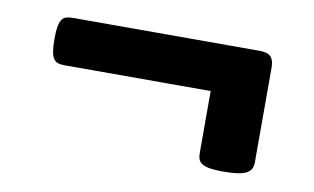

<svg xmlns="http://www.w3.org/2000/svg" viewBox="-42 -486 685 419"><g transform="rotate(10 300.0 -276.5)"><path d="M89.4 -307.6Q81.1 -307.6 75.2 -309.6Q69.3 -311.5 65.7 -317.4Q62 -323.2 60.3 -333.5Q58.6 -343.8 58.6 -360.4Q58.6 -377 60.3 -387.2Q62 -397.5 65.7 -403.1Q69.3 -408.7 75.2 -410.6Q81.1 -412.6 89.4 -412.6H504.4Q521.5 -412.6 528.8 -405.3Q536.1 -397.9 536.1 -380.9V-169.9Q536.1 -153.3 521.5 -146.2Q506.8 -139.2 471.7 -139.2Q454.1 -139.2 443.1 -140.9Q432.1 -142.6 425.5 -146.2Q418.9 -149.9 416.5 -155.8Q414.1 -161.6 414.1 -169.9V-307.6Z"/></g></svg>

Font: Courier Prime
Style: Bold
Weight: 700
Monospace: yes
Designer: Alan Dague-Greene
Foundry: Quote-Unquote Apps
Version: Version 1.202